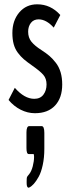

<svg xmlns="http://www.w3.org/2000/svg" viewBox="-20 -517 331 886"><path d="M115.2 348.1Q113.3 349.1 112.3 349.1Q103 349.1 103 328.1V319.3Q103 304.2 104.5 300.3Q106 296.4 114.3 287.1Q125 273.9 131.1 250.5Q137.2 227.1 137.2 207Q137.2 193.8 134.3 193.8H112.3Q102.1 193.8 102.1 166V94.2Q102.1 64.9 115.2 64.9H171.9Q184.6 64.9 184.6 96.2V169.4Q184.6 210.4 177.2 244.4Q169.9 278.3 158.4 298.8Q147 319.3 136.2 331.3Q125.5 343.3 115.2 348.1ZM141.1 5.4Q107.4 5.4 75.4 -10.7Q43.5 -26.9 19.5 -55.7L48.3 -111.8Q92.8 -61 138.2 -61Q166 -61 180.4 -80.3Q194.8 -99.6 194.8 -127.4Q194.8 -154.3 179.9 -171.6Q165 -189 126.5 -215.8Q103.5 -231.9 89.6 -243.9Q75.7 -255.9 62.5 -273.4Q49.3 -291 43.2 -313.2Q37.1 -335.4 37.1 -364.7Q37.1 -421.9 68.8 -459.5Q100.6 -497.1 151.9 -497.1Q213.9 -497.1 258.3 -447.8L228 -389.6Q193.4 -427.7 158.2 -427.7Q135.3 -427.7 122.6 -411.4Q109.9 -395 109.9 -370.6Q109.9 -343.3 125 -324.5Q140.1 -305.7 170.9 -286.1Q192.9 -272 208.3 -258.8Q223.6 -245.6 238 -226.8Q252.4 -208 259.8 -183.1Q267.1 -158.2 267.1 -127Q267.1 -65.4 234.1 -30Q201.2 5.4 141.1 5.4Z"/></svg>

Font: BenchNine
Style: Bold
Weight: 700
Version: Version 1 ; ttfautohint (v0.92.18-e454-dirty) -l 8 -r 50 -G 